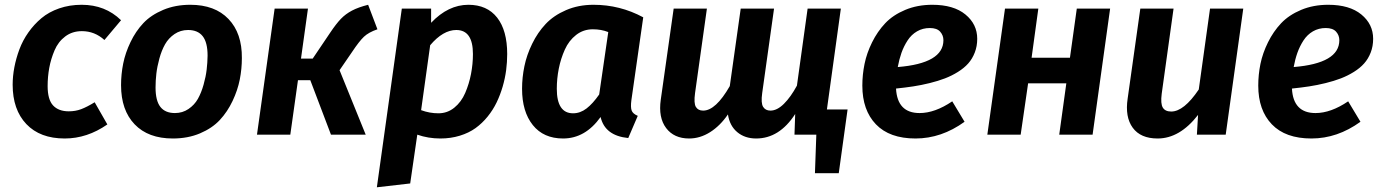

<svg xmlns="http://www.w3.org/2000/svg" viewBox="-20 -566 5804 807"><path d="M323.2 -545.9Q422.4 -545.9 488.8 -481L418.9 -397.9Q377.9 -435.1 324.2 -435.1Q283.7 -435.1 254.2 -412.8Q224.6 -390.6 209.2 -354.2Q193.8 -317.9 187 -280.5Q180.2 -243.2 180.2 -204.1Q180.2 -147.5 203.1 -122.8Q226.1 -98.1 269 -98.1Q297.4 -98.1 321.3 -107.2Q345.2 -116.2 377.9 -136.2L431.2 -43Q346.2 16.1 252 16.1Q148.4 16.1 90.8 -44.4Q33.2 -105 33.2 -210Q33.2 -245.6 40.3 -283Q47.4 -320.3 61.5 -358.4Q75.7 -396.5 99.4 -429.9Q123 -463.4 154.1 -489.5Q185.1 -515.6 228.8 -530.8Q272.5 -545.9 323.2 -545.9Z M706.5 16.1Q603 16.1 545.9 -43.5Q488.8 -103 488.8 -208Q488.8 -253.9 497.8 -298.8Q506.8 -343.8 528.6 -389.2Q550.3 -434.6 582.5 -468.8Q614.7 -502.9 665.8 -524.4Q716.8 -545.9 779.8 -545.9Q883.3 -545.9 940.4 -486.1Q997.6 -426.3 996.6 -321.8Q996.6 -276.4 987.8 -231.7Q979 -187 957.5 -141.6Q936 -96.2 904.1 -61.8Q872.1 -27.3 821 -5.6Q770 16.1 706.5 16.1ZM715.3 -90.8Q747.1 -90.8 772.2 -107.9Q797.4 -125 811.8 -150.6Q826.2 -176.3 835.7 -210.2Q845.2 -244.1 848.6 -273.4Q852.1 -302.7 852.5 -332Q852.5 -387.7 832 -413.8Q811.5 -439.9 770.5 -439.9Q738.8 -439.9 713.6 -422.9Q688.5 -405.8 673.8 -379.9Q659.2 -354 649.9 -320.1Q640.6 -286.1 637.2 -256.6Q633.8 -227.1 633.8 -198.2Q633.8 -142.6 654.1 -116.7Q674.3 -90.8 715.3 -90.8Z M1527.3 -545.9 1566.4 -442.9Q1529.3 -430.2 1509.5 -411.4Q1489.7 -392.6 1459.5 -347.2L1407.2 -271L1517.1 0H1371.1L1284.2 -229H1232.4L1200.2 0H1060.1L1134.3 -529.8H1274.4L1245.1 -319.8H1294.4L1368.2 -429.2Q1393.1 -466.3 1412.8 -486.8Q1432.6 -507.3 1459.5 -521.5Q1486.3 -535.6 1527.3 -545.9Z M1564 221.2 1668.9 -529.8H1792V-470.2Q1863.8 -545.9 1948.7 -545.9Q2027.3 -545.9 2069.6 -491.9Q2111.8 -438 2111.8 -338.9Q2111.8 -305.2 2107.4 -271.2Q2103 -237.3 2092.8 -202.1Q2082.5 -167 2067.4 -135.5Q2052.2 -104 2029.5 -75.9Q2006.8 -47.9 1978.8 -27.6Q1950.7 -7.3 1912.6 4.4Q1874.5 16.1 1831.1 16.1Q1779.8 16.1 1733.9 0L1704.1 205.1ZM1822.8 -89.8Q1860.4 -89.8 1889.6 -113.5Q1918.9 -137.2 1935.3 -175.3Q1951.7 -213.4 1959.7 -255.1Q1967.8 -296.9 1967.8 -338.9Q1967.8 -439.9 1897.9 -439.9Q1842.3 -439.9 1788.1 -376L1750 -103Q1785.6 -89.8 1822.8 -89.8Z M2474.6 -545.9Q2585.9 -545.9 2683.6 -493.2L2633.8 -145Q2629.9 -115.7 2634.8 -101.8Q2639.6 -87.9 2660.6 -79.1L2620.6 14.2Q2522.5 4.4 2504.4 -74.2Q2439.9 16.1 2346.7 16.1Q2264.6 16.1 2219.5 -40.3Q2174.3 -96.7 2174.3 -192.9Q2174.3 -240.2 2184.1 -287.6Q2193.8 -335 2216.8 -382.1Q2239.7 -429.2 2273.4 -465.1Q2307.1 -501 2359.1 -523.4Q2411.1 -545.9 2474.6 -545.9ZM2471.7 -442.9Q2432.1 -442.9 2401.6 -419.2Q2371.1 -395.5 2354 -357.4Q2336.9 -319.3 2328.6 -277.3Q2320.3 -235.4 2320.3 -192.9Q2320.3 -89.8 2388.7 -89.8Q2418.9 -89.8 2445.3 -110.1Q2471.7 -130.4 2498.5 -168.9L2536.6 -431.2Q2507.3 -442.9 2471.7 -442.9Z M3455.6 -106H3542.5L3505.4 162.1H3405.3L3411.1 0H3319.3L3322.3 -86.9Q3255.9 16.1 3158.2 16.1Q3110.8 16.1 3078.9 -10.5Q3046.9 -37.1 3039.6 -85Q3006.8 -37.1 2964.6 -10.5Q2922.4 16.1 2876.5 16.1Q2813 16.1 2779.8 -27.8Q2746.6 -71.8 2757.3 -147L2811.5 -529.8H2951.2L2901.4 -174.8Q2895.5 -132.3 2904.8 -116.7Q2914.1 -101.1 2935.5 -101.1Q2988.3 -101.1 3047.4 -204.1L3093.3 -529.8H3233.4L3183.6 -174.8Q3177.7 -132.8 3187.5 -116.9Q3197.3 -101.1 3218.3 -101.1Q3246.1 -101.1 3274.9 -129.6Q3303.7 -158.2 3329.6 -206.1L3374.5 -529.8H3514.2Z M4087.4 -402.8Q4087.4 -371.6 4077.1 -345.2Q4066.9 -318.8 4049.6 -299.3Q4032.2 -279.8 4006.3 -263.7Q3980.5 -247.6 3951.9 -236.6Q3923.3 -225.6 3887.7 -216.8Q3852.1 -208 3818.6 -202.9Q3785.2 -197.8 3746.1 -193.8Q3751.5 -90.8 3845.2 -90.8Q3909.7 -90.8 3982.4 -140.1L4034.2 -54.2Q3937 16.1 3828.1 16.1Q3718.8 16.1 3661.6 -43.5Q3604.5 -103 3604.5 -206.1Q3604.5 -252 3613.8 -297.4Q3623 -342.8 3645.5 -388.2Q3668 -433.6 3700.7 -468.3Q3733.4 -502.9 3784.7 -524.4Q3835.9 -545.9 3898.4 -545.9Q3988.3 -545.9 4037.8 -505.1Q4087.4 -464.4 4087.4 -402.8ZM3753.4 -284.2Q3945.3 -299.8 3945.3 -397Q3945.3 -417.5 3931.6 -432.9Q3918 -448.2 3888.2 -448.2Q3858.4 -448.2 3834.5 -434.3Q3810.5 -420.4 3794.7 -396Q3778.8 -371.6 3769 -344Q3759.3 -316.4 3753.4 -284.2Z M4432.1 0 4461.9 -215.8H4301.3L4270 0H4129.9L4204.1 -529.8H4344.2L4315.9 -323.2H4477.1L4505.9 -529.8H4646L4572.3 0Z M4845.7 16.1Q4773.9 16.1 4741 -29.1Q4708 -74.2 4719.7 -151.9L4772.9 -529.8H4912.6L4862.8 -171.9Q4857.4 -130.4 4867.4 -113.8Q4877.4 -97.2 4902.8 -97.2Q4956.1 -97.2 5018.6 -189.9L5065.9 -529.8H5205.6L5131.8 0H5010.7L5015.6 -83Q4938.5 16.1 4845.7 16.1Z M5751.5 -402.8Q5751.5 -371.6 5741.2 -345.2Q5731 -318.8 5713.6 -299.3Q5696.3 -279.8 5670.4 -263.7Q5644.5 -247.6 5616 -236.6Q5587.4 -225.6 5551.8 -216.8Q5516.1 -208 5482.7 -202.9Q5449.2 -197.8 5410.2 -193.8Q5415.5 -90.8 5509.3 -90.8Q5573.7 -90.8 5646.5 -140.1L5698.2 -54.2Q5601.1 16.1 5492.2 16.1Q5382.8 16.1 5325.7 -43.5Q5268.6 -103 5268.6 -206.1Q5268.6 -252 5277.8 -297.4Q5287.1 -342.8 5309.6 -388.2Q5332 -433.6 5364.7 -468.3Q5397.5 -502.9 5448.7 -524.4Q5500 -545.9 5562.5 -545.9Q5652.3 -545.9 5701.9 -505.1Q5751.5 -464.4 5751.5 -402.8ZM5417.5 -284.2Q5609.4 -299.8 5609.4 -397Q5609.4 -417.5 5595.7 -432.9Q5582 -448.2 5552.2 -448.2Q5522.5 -448.2 5498.5 -434.3Q5474.6 -420.4 5458.7 -396Q5442.9 -371.6 5433.1 -344Q5423.3 -316.4 5417.5 -284.2Z"/></svg>

Font: FiraGO SemiBold
Style: Italic
Weight: 600
Italic angle: -8°
Designer: bBox Type GmbH
Foundry: bBox Type GmbH
Version: Version 1.001;PS 001.001;hotconv 1.0.88;makeotf.lib2.5.64775